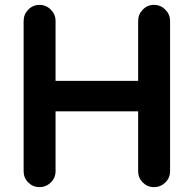

<svg xmlns="http://www.w3.org/2000/svg" viewBox="-20 -743 795 788"><path d="M77 -40V-657Q77 -684 96 -703.5Q115 -723 142 -723Q169 -723 188.5 -703.5Q208 -684 208 -657V-411H547V-657Q547 -684 566 -703.5Q585 -723 612 -723Q639 -723 658.5 -703.5Q678 -684 678 -657V-40Q678 -13 658.5 6Q639 25 612 25Q585 25 566 6Q547 -13 547 -40V-286H208V-40Q208 -13 188.5 6Q169 25 142 25Q115 25 96 6Q77 -13 77 -40Z"/></svg>

Font: Varela Round Precious
Style: Bold
Weight: 700
Version: Version 1.000